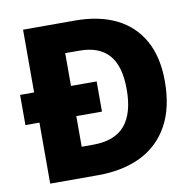

<svg xmlns="http://www.w3.org/2000/svg" viewBox="-80 -795 892 877"><g transform="rotate(-10 366.5 -357.0)"><path d="M323 -714Q436 -714 515.5 -674.5Q595 -635 637.5 -558.5Q680 -482 680 -370Q680 -247 634 -164.5Q588 -82 504 -41Q420 0 305 0H83V-283H18V-423H83V-714ZM321 -575H254V-423H373V-283H254V-141H307Q407 -141 454.5 -196.5Q502 -252 502 -364Q502 -472 456.5 -523.5Q411 -575 321 -575Z"/></g></svg>

Font: Noto Sans Symbols ExtraBold
Style: Regular
Weight: 800
Version: Version 2.002